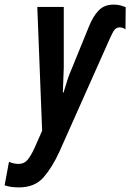

<svg xmlns="http://www.w3.org/2000/svg" viewBox="-98 -574 566 834"><path d="M160 85 378 -404Q391 -434 399.5 -444.5Q408 -455 422 -455Q437 -455 447 -446L448 -543Q438 -547 425.5 -550.5Q413 -554 395 -554Q355 -554 330.5 -528.5Q306 -503 288 -458L213 -274Q205 -257 195.5 -228.5Q186 -200 178 -172H175Q176 -199 177 -226.5Q178 -254 179 -280V-544H64L85 -6L51 71Q36 103 21.5 120.5Q7 138 -18 138Q-38 138 -59 129L-78 231Q-53 240 -16 240Q53 240 91 196.5Q129 153 160 85Z"/></svg>

Font: Noto Sans Display Condensed
Style: Bold Italic
Weight: 700
Width: 3
Designer: Monotype Design team
Foundry: Monotype Imaging Inc.
Version: 1.000